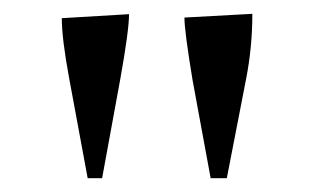

<svg xmlns="http://www.w3.org/2000/svg" viewBox="-20 -753 456 279"><path d="M128.4 -494.1H107.4L80.6 -638.7Q69.8 -696.8 69.8 -726.6L167.5 -732.4Q167.5 -709 154.8 -638.2ZM309.6 -494.1H286.1L259.8 -636.7Q248 -708 248 -727.5L346.7 -732.9Q346.7 -684.1 337.4 -637.2Z"/></svg>

Font: Flanker
Style: Regular
Weight: 400
Designer: Flanker
Foundry: Flanker
Version: Version 2.027